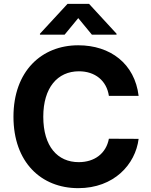

<svg xmlns="http://www.w3.org/2000/svg" viewBox="-20 -974 792 1004"><path d="M549.4 -472.7H704.9C684.7 -640.6 557.5 -737.2 389.2 -737.2C197.1 -737.2 50.4 -601.6 50.4 -363.6C50.4 -126.4 194.6 9.9 389.2 9.9C575.6 9.9 688.2 -114 704.9 -247.9L549.4 -248.6C534.8 -170.8 473.7 -126.1 391.7 -126.1C281.2 -126.1 206.3 -208.1 206.3 -363.6C206.3 -514.9 280.2 -601.2 392.8 -601.2C476.9 -601.2 537.6 -552.6 549.4 -472.7ZM188.9 -792.6H317.8L389.2 -879.3L460.6 -792.6H589.5V-797.6L445.7 -953.8H333.1L188.9 -797.6Z"/></svg>

Font: Margiela Sans
Style: Bold
Weight: 700
Designer: Stefan Endress, Andreas Faust
Version: Version 1.100;FEAKit 1.0